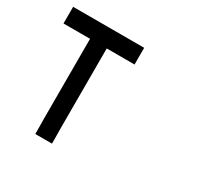

<svg xmlns="http://www.w3.org/2000/svg" viewBox="-169 -997 1227 1196"><g transform="rotate(30 445.0 -399.0)"><path d="M222 3V-5V-28Q222 -62 221 -110V-357V-605V-681H110H52H36H30V-801H36H52H110H285H461H519H535H541V-681H535H519H461H341V-605V-357V-110Q342 -62 342 -28V-5V3Z"/></g></svg>

Font: FoundationLogo
Style: Medium
Weight: 500
Version: Version 0.3